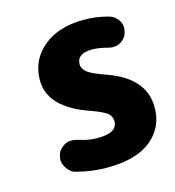

<svg xmlns="http://www.w3.org/2000/svg" viewBox="-77 -522 539 593"><g transform="rotate(-15 192.0 -226.0)"><path d="M63 -69.3Q67.4 -87.9 86.9 -99.6Q104.5 -110.4 134.3 -100.6Q164.1 -90.8 194.8 -91.8Q253.4 -92.8 253.4 -128.4Q253.4 -144.5 240.7 -154.8Q228 -165 189.5 -178.7Q62.5 -222.7 63.5 -311.5Q64.5 -375.5 113.3 -415.5Q161.6 -455.6 242.7 -455.6Q280.8 -456.1 321.3 -444.8Q339.4 -439.9 350.1 -423.3Q360.4 -406.7 355 -387.7V-387.2Q351.6 -368.7 333.5 -357.4Q315.4 -346.7 292.5 -353Q269 -359.4 247.1 -360.4Q194.8 -361.3 194.8 -325.7Q194.8 -311 210 -299.3Q225.1 -288.1 266.1 -273.9Q383.8 -232.4 384.3 -139.2Q385.3 -75.2 336.9 -35.2Q288.6 4.4 194.8 4.4Q145.5 4.4 96.7 -8.8Q79.6 -13.2 68.4 -32.2Q57.6 -49.8 63 -67.9Z"/></g></svg>

Font: Dyuthi
Style: Regular
Weight: 400
Designer: Hiran Venugopalan, Hussain K H and Suresh P for Sawthanthra Malayalam Computing (SMC)
Version: Version 3.0.0+20221109